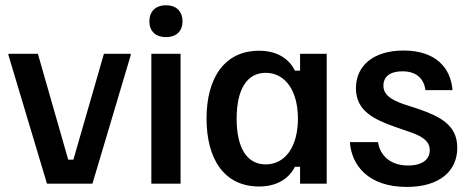

<svg xmlns="http://www.w3.org/2000/svg" viewBox="-20 -707 1807 739"><path d="M335.8 0 483.3 -495V-500H380L262.5 -92.5H242.5L125.8 -500H12.5V-495L160.8 0Z M619.2 -564.2C660 -564.2 682.5 -588.3 682.5 -625C682.5 -661.7 660 -686.7 619.2 -686.7C577.5 -686.7 555 -661.7 555 -625C555 -588.3 577.5 -564.2 619.2 -564.2ZM675 0V-500H562.5V0Z M977.5 10.8C1050.8 10.8 1095 -24.2 1115 -65H1135V0H1237.5V-500H1135V-435H1115C1095 -477.5 1050 -511.7 977.5 -511.7C844.2 -511.7 775 -407.5 775 -250.8C775 -95 842.5 10.8 977.5 10.8ZM1002.5 -74.2C931.7 -74.2 890.8 -135.8 890.8 -250C890.8 -365 931.7 -426.7 1002.5 -426.7C1078.3 -426.7 1126.7 -357.5 1126.7 -250C1126.7 -143.3 1078.3 -74.2 1002.5 -74.2Z M1545.8 12.5C1671.7 12.5 1740 -48.3 1740 -138.3C1740 -225.8 1674.2 -258.3 1590.8 -287.5L1531.7 -306.7C1480.8 -325 1455.8 -344.2 1455.8 -377.5C1455.8 -411.7 1480.8 -432.5 1529.2 -432.5C1585.8 -432.5 1612.5 -400.8 1617.5 -360H1721.7C1715 -445 1658.3 -512.5 1533.3 -512.5C1418.3 -512.5 1350 -455 1350 -367.5C1350 -280.8 1418.3 -247.5 1501.7 -218.3L1561.7 -197.5C1611.7 -180 1634.2 -160 1634.2 -129.2C1634.2 -94.2 1606.7 -70 1550.8 -70C1477.5 -70 1441.7 -113.3 1435 -160H1326.7C1332.5 -75 1393.3 12.5 1545.8 12.5Z"/></svg>

Font: Familjen Grotesk Medium
Style: Regular
Weight: 500
Designer: Anders Wikstroem, Jonas Baeckman, Matilda Gysing, Kristian Moeller
Foundry: Familjen STHLM AB
Version: Version 2.000